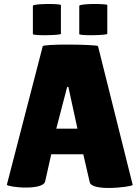

<svg xmlns="http://www.w3.org/2000/svg" viewBox="-20 -920 695 952"><path d="M466 -691C466 -696 383 -699 311 -699C250 -699 192 -696 192 -691L14 -4C14 1 57 10 108 10C152 10 199 3 204 -21L234 -155H393L425 -16C430 5 472 12 519 12C576 12 638 2 638 -3ZM259 -282 313 -489H319L364 -282ZM143 -751C143 -742 282 -745 282 -752V-895C282 -902 143 -903 143 -891ZM373 -751C373 -742 512 -745 512 -752V-895C512 -902 373 -903 373 -891Z"/></svg>

Font: Lilita 2
Style: Regular
Weight: 400
Designer: Juan Montoreano
Foundry: Juan Montoreano
Version: Version 2.001